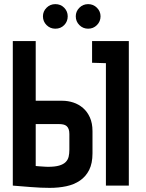

<svg xmlns="http://www.w3.org/2000/svg" viewBox="-20 -899 708 930"><path d="M248 -879Q223 -879 205.5 -861.5Q188 -844 188 -820Q188 -795 205.5 -777.5Q223 -760 248 -760Q274 -760 291 -777.5Q308 -795 308 -820Q308 -844 291 -861.5Q274 -879 248 -879ZM407 -879Q382 -879 364.5 -861.5Q347 -844 347 -820Q347 -795 364.5 -777.5Q382 -760 407 -760Q432 -760 449.5 -777.5Q467 -795 467 -820Q467 -844 449.5 -861.5Q432 -879 407 -879ZM426 -595 493 -593V0H604V-700H426ZM281 -411H153V-700H42V0Q42 0 54 1Q66 2 85.5 3.5Q105 5 129 7Q153 9 177 10Q201 11 221 11Q264 11 301.5 3Q339 -5 367.5 -24.5Q396 -44 412 -76Q428 -108 428 -156V-264Q428 -302 415.5 -330Q403 -358 382 -376Q361 -394 335 -402.5Q309 -411 281 -411ZM316 -174Q316 -155 312.5 -140Q309 -125 298 -114Q287 -103 266.5 -97Q246 -91 212 -91Q207 -91 199.5 -91.5Q192 -92 184 -92.5Q176 -93 169 -93.5Q162 -94 157.5 -94.5Q153 -95 153 -95V-298H266Q277 -298 286.5 -296Q296 -294 302.5 -288.5Q309 -283 312.5 -273.5Q316 -264 316 -250Z"/></svg>

Font: Advent Pro
Style: Bold
Weight: 700
Designer: VivaRado, Andreas Kalpakidis
Foundry: VivaRado, Andreas Kalpakidis
Version: Version 3.000